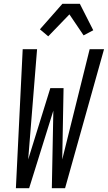

<svg xmlns="http://www.w3.org/2000/svg" viewBox="-20 -995 570 1015"><path d="M64 0 100 -735H176L129 -152L246 -529H316L309 -152L454 -735H530L324 0H254L262 -410L134 0ZM235 -803 191 -840 310 -975H402L473 -835L422 -808L347 -919Z"/></svg>

Font: Iosevka Fixed
Style: Italic
Weight: 400
Italic angle: -9°
Monospace: yes
Designer: Belleve Invis
Foundry: Belleve Invis
Version: Version 33.2.4